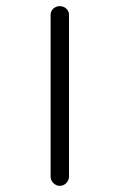

<svg xmlns="http://www.w3.org/2000/svg" viewBox="-20 -604 390 626"><path d="M175 -584C159 -584 145 -572 145 -556V-28C145 -12 159 2 175 2C191 2 205 -12 205 -28V-556C205 -572 191 -584 175 -584Z"/></svg>

Font: bauhaus_2017
Style: _regular
Weight: 400
Version: Version 1.0